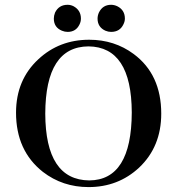

<svg xmlns="http://www.w3.org/2000/svg" viewBox="-20 -759 728 789"><path d="M346.7 -595.7Q223.6 -595.7 137.7 -515.6Q45.9 -430.7 45.9 -295.9Q45.9 -139.6 156.2 -52.7Q237.3 9.8 343.8 9.8Q465.8 9.8 551.8 -70.3Q642.6 -156.2 642.6 -292Q642.6 -453.1 529.3 -537.1Q450.2 -595.7 346.7 -595.7ZM346.7 -17.6Q167 -19.5 166 -292Q167 -567.4 343.8 -568.4Q520.5 -566.4 521.5 -296.9Q520.5 -18.6 346.7 -17.6ZM312.5 -682.6Q312.5 -716.8 282.2 -733.4Q270.5 -739.3 257.8 -739.3Q221.7 -739.3 206.1 -707Q201.2 -694.3 201.2 -682.6Q201.2 -646.5 234.4 -632.8Q246.1 -627.9 257.8 -627.9Q292 -627.9 306.6 -658.2Q312.5 -669.9 312.5 -682.6ZM493.2 -682.6Q493.2 -717.8 461.9 -733.4Q449.2 -739.3 436.5 -739.3Q402.3 -739.3 386.7 -708Q380.9 -695.3 380.9 -682.6Q380.9 -647.5 413.1 -632.8Q424.8 -627.9 436.5 -627.9Q472.7 -627.9 487.3 -659.2Q493.2 -670.9 493.2 -682.6Z"/></svg>

Font: Abhaya Libre SemiBold
Style: Regular
Weight: 600
Designer: Pushpananda Ekanayake, Sol Matas, Pathum Egodawatta
Foundry: Mooniak
Version: Version 1.050 ; ttfautohint (v1.6)